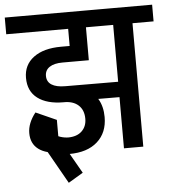

<svg xmlns="http://www.w3.org/2000/svg" viewBox="-79 -687 779 871"><g transform="rotate(-5 310.5 -252.0)"><path d="M479 -233 227 -234 201 -304 479 -303ZM-25 -562V-638H448V-562ZM213 4V-71Q254 -71 276.5 -92.5Q299 -114 299 -149H387Q387 -78 341 -37Q295 4 213 4ZM207 -232Q132 -232 89.5 -264Q47 -296 47 -357L138 -358Q138 -331 159.5 -317.5Q181 -304 220 -304ZM299 -149Q299 -189 274.5 -211Q250 -233 207 -232L220 -304Q271 -304 308.5 -285Q346 -266 366.5 -231.5Q387 -197 387 -149ZM47 -357Q47 -416 92.5 -450Q138 -484 218 -484V-412Q180 -412 159 -398Q138 -384 138 -358ZM218 -412V-484H338V-412ZM257 -445V-619H338V-445ZM40 -106H116Q116 -85 130 -73Q144 -61 170 -61V-7Q108 -7 74 -32.5Q40 -58 40 -106ZM76 -197 146 -163Q116 -127 116 -106H40Q40 -151 76 -197ZM76 -197 170 -155V-47H98ZM218 4Q194 4 173.5 -2Q153 -8 129 -20L136 -96Q161 -83 179.5 -77Q198 -71 218 -71ZM199 134 70 -94 137 -132 266 94ZM462 0V-626H550V0ZM366 -562V-638H646V-562Z"/></g></svg>

Font: Akshar Light
Style: Regular
Weight: 400
Version: Version 1.100